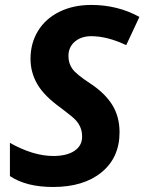

<svg xmlns="http://www.w3.org/2000/svg" viewBox="-20 -744 582 774"><path d="M461.9 -210.9Q461.9 -108.9 389.6 -49.6Q317.4 9.8 193.8 9.8Q85.9 9.8 20 -34.2V-168Q114.3 -115.2 194.8 -115.2Q249.5 -115.2 280.3 -136Q311 -156.7 311 -192.9Q311 -213.9 304.4 -229.7Q297.9 -245.6 285.6 -259.3Q273.4 -272.9 225.1 -309.1Q157.7 -357.4 130.4 -404.8Q103 -452.1 103 -506.8Q103 -569.8 133.3 -619.4Q163.6 -668.9 219.5 -696.5Q275.4 -724.1 348.1 -724.1Q454.1 -724.1 542 -675.8L488.8 -562Q412.6 -598.1 348.1 -598.1Q307.6 -598.1 281.7 -576.2Q255.9 -554.2 255.9 -518.1Q255.9 -488.3 272 -466.1Q288.1 -443.8 344.2 -407.2Q403.3 -368.2 432.6 -321Q461.9 -273.9 461.9 -210.9Z"/></svg>

Font: Zoram GWebM
Style: Bold Italic
Weight: 700
Italic angle: -12°
Foundry: Ascender Corporation
Version: Version 1.000